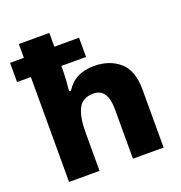

<svg xmlns="http://www.w3.org/2000/svg" viewBox="-135 -877 939 994"><g transform="rotate(-20 334.0 -380.0)"><path d="M245 -760V-684H381V-578H245V-563Q245 -531 242.5 -495.5Q240 -460 238 -441H248Q275 -483 313.5 -501.5Q352 -520 403 -520Q488 -520 543 -472.5Q598 -425 598 -320V0H429V-272Q429 -387 351 -387Q291 -387 268 -341.5Q245 -296 245 -211V0H77V-578H1V-684H77V-760Z"/></g></svg>

Font: Noto Sans Gurmukhi UI ExtraBold
Style: Regular
Weight: 800
Designer: Jelle Bosma - Monotype Design Team
Foundry: Monotype Imaging Inc.
Version: Version 2.004; ttfautohint (v1.8.4.7-5d5b)